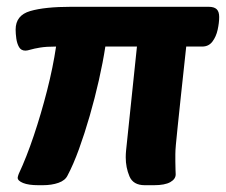

<svg xmlns="http://www.w3.org/2000/svg" viewBox="-20 -543 665 565"><path d="M594 -523Q610 -523 617.5 -516Q625 -509 625 -493Q625 -476 620.5 -455.5Q616 -435 605 -420.5Q594 -406 575 -406H528Q518 -315 512 -257.5Q506 -200 502.5 -167Q499 -134 497.5 -116.5Q496 -99 496 -89.5Q496 -80 496 -68Q496 -52 496.5 -43Q497 -34 497 -30Q497 -16 481 -7Q465 2 433 2H406Q372 2 361 -24Q350 -50 350 -80Q350 -90 351 -100Q352 -110 353 -119L383 -406H290Q283 -360 271 -307Q259 -254 244 -202Q229 -150 212.5 -104.5Q196 -59 179 -27Q172 -12 152 -5Q132 2 106 2H93Q64 2 48 -4.5Q32 -11 32 -20Q32 -22 33 -25Q34 -28 35 -31Q58 -80 79.5 -144Q101 -208 118.5 -276.5Q136 -345 145 -406Q116 -406 98 -403Q80 -400 70 -397Q60 -394 55 -394Q42 -394 36 -404.5Q30 -415 28 -429.5Q26 -444 26 -456Q26 -498 69 -510.5Q112 -523 189 -523Z"/></svg>

Font: Asap VF Beta
Style: Italic
Weight: 400
Italic angle: -6°
Designer: Pablo Cosgaya
Foundry: Pablo Cosgaya
Version: Version 1.007